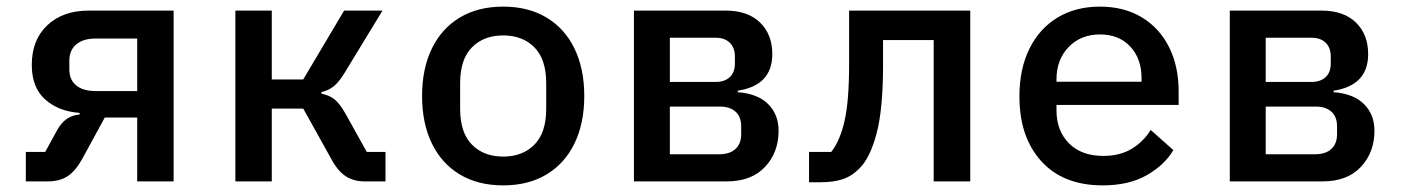

<svg xmlns="http://www.w3.org/2000/svg" viewBox="-20 -548 4240 580"><path d="M58 0V-89H116.5L153 -155.5Q177 -199 220.5 -202V-207Q157 -211.5 116.5 -247.5Q76 -283.5 76 -352Q76 -427.5 123 -471.8Q170 -516 248 -516H504.5V0H394.5V-193H296.5L229.5 -70Q209 -32.5 185 -16.2Q161 0 123.5 0ZM394.5 -273V-431.5H268Q231 -431.5 210.2 -413.8Q189.5 -396 189.5 -365.5V-338Q189.5 -307 210.2 -290Q231 -273 268 -273Z M691 0V-516H801V-308H896L1019.5 -516H1135.5L1021 -328Q1003.5 -299.5 987.8 -287Q972 -274.5 951 -270V-265Q975 -260.5 991 -247.5Q1007 -234.5 1024 -204L1088 -89H1144.5V0H1081.5Q1049 0 1025 -15.2Q1001 -30.5 981.5 -66.5L896 -220H801V0Z M1500 12Q1424 12 1369 -21Q1314 -54 1284.5 -114.8Q1255 -175.5 1255 -258Q1255 -340.5 1284.5 -401.2Q1314 -462 1369 -495Q1424 -528 1500 -528Q1576 -528 1631 -495Q1686 -462 1715.5 -401.2Q1745 -340.5 1745 -258Q1745 -175.5 1715.5 -114.8Q1686 -54 1631 -21Q1576 12 1500 12ZM1500 -75Q1559 -75 1594.5 -111.2Q1630 -147.5 1630 -219V-297Q1630 -368.5 1594.5 -404.8Q1559 -441 1500 -441Q1441 -441 1405.5 -404.8Q1370 -368.5 1370 -297V-219Q1370 -147.5 1405.5 -111.2Q1441 -75 1500 -75Z M1895 0V-516H2172Q2239 -516 2276 -480Q2313 -444 2313 -384.5Q2313 -290 2208.5 -274V-269.5Q2269 -265 2300.5 -233.5Q2332 -202 2332 -153Q2332 -87.5 2291 -43.8Q2250 0 2175 0ZM2003.5 -300.5H2142Q2169 -300.5 2184.5 -315Q2200 -329.5 2200 -356V-377.5Q2200 -404 2184.5 -419Q2169 -434 2142 -434H2003.5ZM2003.5 -82H2152Q2184.5 -82 2201.8 -98Q2219 -114 2219 -142.5V-166Q2219 -195.5 2201.8 -210.8Q2184.5 -226 2155.5 -226H2003.5Z M2424 2.5V-89H2491Q2517.5 -122.5 2531.2 -182.5Q2545 -242.5 2545 -354V-516H2911V0H2800.5V-427H2647.5V-351Q2647.5 -217.5 2627.8 -144Q2608 -70.5 2576.5 -39.5Q2553.5 -16 2526 -6.8Q2498.5 2.5 2459.5 2.5Z M3311 12Q3192 12 3125.8 -60.8Q3059.5 -133.5 3059.5 -256.5Q3059.5 -340 3089.8 -401Q3120 -462 3174.8 -495Q3229.5 -528 3302.5 -528Q3375.5 -528 3429 -495.8Q3482.5 -463.5 3511.5 -405.8Q3540.5 -348 3540.5 -271.5V-231H3171.5V-213.5Q3171.5 -153.5 3209 -115.2Q3246.5 -77 3313.5 -77Q3362.5 -77 3398.2 -98.2Q3434 -119.5 3456 -155.5L3524.5 -94.5Q3498 -49.5 3444.2 -18.8Q3390.5 12 3311 12ZM3303 -444Q3245 -444 3208.2 -406Q3171.5 -368 3171.5 -308.5V-301H3428.5V-311Q3428.5 -371 3394.2 -407.5Q3360 -444 3303 -444Z M3695 0V-516H3972Q4039 -516 4076 -480Q4113 -444 4113 -384.5Q4113 -290 4008.5 -274V-269.5Q4069 -265 4100.5 -233.5Q4132 -202 4132 -153Q4132 -87.5 4091 -43.8Q4050 0 3975 0ZM3803.5 -300.5H3942Q3969 -300.5 3984.5 -315Q4000 -329.5 4000 -356V-377.5Q4000 -404 3984.5 -419Q3969 -434 3942 -434H3803.5ZM3803.5 -82H3952Q3984.5 -82 4001.8 -98Q4019 -114 4019 -142.5V-166Q4019 -195.5 4001.8 -210.8Q3984.5 -226 3955.5 -226H3803.5Z"/></svg>

Font: Lilex Medium
Style: Regular
Weight: 500
Designer: Mike Abbink, Paul van der Laan, Pieter van Rosmalen, Mikhael Khrustik
Foundry: Mikhael Khrustik
Version: Version 1.100